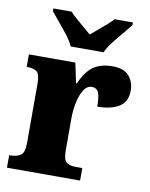

<svg xmlns="http://www.w3.org/2000/svg" viewBox="-86 -829 698 892"><g transform="rotate(10 263.5 -383.0)"><path d="M9 0V-59H14Q46 -59 63.5 -71.5Q81 -84 81 -131V-409Q81 -453 66.5 -465Q52 -477 22 -477H18V-536H237L257 -442H261Q285 -499 320 -524Q355 -549 410 -549Q465 -549 489 -521Q513 -493 513 -452Q513 -398 474 -375Q435 -352 373 -352Q373 -393 365.5 -415.5Q358 -438 332 -438Q310 -438 295 -414.5Q280 -391 272 -354Q264 -317 264 -278V-126Q264 -82 279.5 -70.5Q295 -59 321 -59H354V0ZM203 -606Q193 -629 172.5 -655.5Q152 -682 130 -708Q108 -734 93 -753V-766H179Q188 -755 207 -738.5Q226 -722 246 -705Q266 -688 280 -676Q294 -688 314.5 -705Q335 -722 353.5 -738.5Q372 -755 382 -766H468V-753Q453 -734 431 -708Q409 -682 388.5 -655.5Q368 -629 358 -606Z"/></g></svg>

Font: Noto Serif Thai SemiCondensed Black
Style: Regular
Weight: 900
Width: 4
Designer: Monotype Design Team
Foundry: Monotype Imaging Inc.
Version: Version 2.002; ttfautohint (v1.8.4.7-5d5b)